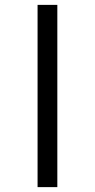

<svg xmlns="http://www.w3.org/2000/svg" viewBox="-20 -744 390 787"><path d="M134 23V-724H215V23Z"/></svg>

Font: Moon Stars Kai
Style: Bold
Weight: 700
Designer: GuiWonder
Version: Version 1.101